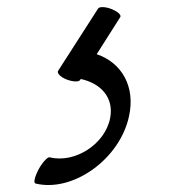

<svg xmlns="http://www.w3.org/2000/svg" viewBox="-20 -31 505 542"><path d="M257 -7 144 169C140 175 150 186 167 193C185 200 202 201 206 195L208 192C264 204 302 244 291 302C277 376 191 431 120 413C114 412 100 427 89 447C78 468 74 485 80 487C186 513 318 418 344 298C363 214 324 146 253 122L319 18C324 12 313 2 296 -5C279 -12 261 -13 257 -7Z"/></svg>

Font: Nupuram Light Oblique
Style: Regular
Weight: 300
Designer: Santhosh Thottingal (santhosh.thottingal@gmail.com)
Foundry: SMC
Version: Version 1.000